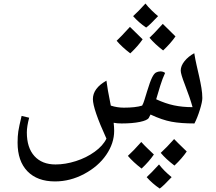

<svg xmlns="http://www.w3.org/2000/svg" viewBox="-20 -693 1232 1093"><path d="M293 339.8Q192.4 339.8 136.2 282Q80.1 224.1 80.1 119.1Q80.1 82.5 84.2 54.9Q88.4 27.3 103 -33.2L146 -22.9Q132.8 27.3 132.8 61Q132.8 147.9 176 195.6Q219.2 243.2 295.9 243.2Q352.1 243.2 411.9 224.1Q471.7 205.1 519 170.9Q566.4 136.7 585.9 96.2Q508.8 -72.8 508.8 -128.9Q508.8 -190.4 585.9 -233.9Q590.8 -190.4 610.8 -91.8Q647 -80.1 685.1 -80.1Q751.5 -80.1 789.1 -91.8Q795.9 -103 802.7 -125.5L817.4 -173.3Q834 -228 845.5 -251.2Q856.9 -274.4 868.2 -280.3Q879.4 -286.1 892.6 -286.6Q908.7 -286.6 919.9 -277.8Q904.8 -245.6 892.6 -206.1Q880.4 -166.5 869.1 -127.9Q921.9 -103.5 970 -93.3Q1018.1 -83 1076.2 -83Q1062 -134.8 1032.2 -211.9Q1008.8 -272 1008.8 -291Q1008.8 -317.9 1030.3 -344.7Q1051.8 -371.6 1085.9 -390.1Q1091.3 -356 1099.1 -322Q1106.9 -288.1 1114.3 -255.4Q1121.6 -222.7 1126.7 -192.1Q1131.8 -161.6 1131.8 -134.8Q1131.8 -113.3 1117.9 -68.4Q1104 -23.4 1086.9 9.8Q1010.3 9.8 956.8 0Q903.3 -9.8 836.9 -41L827.1 -22Q818.8 -7.8 776.4 1Q733.9 9.8 671.9 9.8Q646.5 9.8 627 5.9Q629.9 30.3 629.9 51.8Q629.9 122.6 584.7 188.5Q539.6 254.4 459.5 297.1Q379.4 339.8 293 339.8ZM879.9 -601.1Q833 -550.8 812 -536.1Q769 -565.4 737.8 -601.1Q764.2 -624.5 808.1 -672.9Q821.3 -655.3 844 -633.3Q866.7 -611.3 879.9 -601.1ZM792 -469.2Q765.6 -430.7 721.7 -389.2Q674.3 -425.3 644 -460.9Q664.6 -479.5 719.7 -540Q727.5 -531.7 792 -469.2ZM979 -485.8Q952.6 -447.3 908.7 -405.8Q862.8 -440.9 831.1 -478Q851.6 -496.6 906.7 -557.1Q917.5 -545.4 979 -485.8ZM856 186.5Q829.1 226.1 786.1 266.6Q738.8 230.5 708 194.3Q739.7 165.5 784.2 115.2Q803.7 136.7 821.3 153.3Q838.9 169.9 856 186.5ZM1043 169.4Q1016.1 209 973.1 249.5Q923.8 211.9 895 177.2Q928.7 146.5 971.2 98.6Q981.4 109.9 1043 169.4ZM957 315.4Q910.2 365.7 889.2 380.4Q846.2 351.1 814.9 315.4Q838.9 293.9 885.3 243.2Q912.6 279.3 957 315.4Z"/></svg>

Font: Droid Arabic Naskh
Style: Regular
Weight: 400
Designer: Pascal Zoghbi
Foundry: Ascender Corporation
Version: Version 1.00